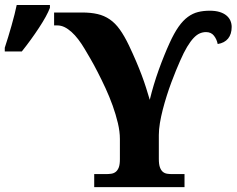

<svg xmlns="http://www.w3.org/2000/svg" viewBox="-82 -765 968 785"><path d="M567.4 -115.2Q567.4 -93.3 571.8 -81.1Q576.2 -68.8 583.7 -62.5Q591.3 -56.2 601.3 -54.7Q611.3 -53.2 623 -53.2H672.4V0H303.2V-53.2H350.1Q362.3 -53.2 372.8 -54.7Q383.3 -56.2 391.1 -62.3Q398.9 -68.4 403.6 -80.3Q408.2 -92.3 408.2 -113.8V-196.8Q408.2 -227.1 399.9 -262Q391.6 -296.9 378.7 -333Q365.7 -369.1 349.4 -404.5Q333 -439.9 317.1 -470.7Q301.3 -501.5 287.1 -525.9Q272.9 -550.3 264.2 -564.9Q251.5 -586.4 238 -604Q224.6 -621.6 210.4 -634.3Q196.3 -647 181.9 -654.1Q167.5 -661.1 152.3 -661.1H139.2V-713.9H252.9Q289.6 -713.9 316.9 -707.5Q344.2 -701.2 366.7 -685.8Q389.2 -670.4 407.7 -644.5Q426.3 -618.7 445.3 -579.1Q461.9 -543.9 474.6 -514.2Q487.3 -484.4 497.3 -457.8Q507.3 -431.2 515.1 -406.5Q522.9 -381.8 530.3 -356.9Q537.6 -387.2 546.9 -418.2Q556.2 -449.2 566.9 -479Q577.6 -508.8 588.9 -536.6Q600.1 -564.5 611.3 -588.9Q629.9 -629.9 648.2 -655.8Q666.5 -681.6 686.3 -696Q706.1 -710.4 727.8 -715.8Q749.5 -721.2 775.4 -721.2Q798.8 -721.2 815.7 -716.1Q832.5 -710.9 843.5 -701.9Q854.5 -692.9 859.9 -680.7Q865.2 -668.5 865.2 -654.8Q865.2 -625.5 850.6 -607.4Q835.9 -589.4 808.1 -585Q804.2 -604.5 792.7 -619.1Q781.2 -633.8 760.3 -633.8Q747.1 -633.8 734.6 -628.4Q722.2 -623 709.5 -609.6Q696.8 -596.2 683.1 -573.5Q669.4 -550.8 654.3 -516.1Q647 -499.5 637.7 -477.1Q628.4 -454.6 618.7 -428.5Q608.9 -402.3 599.9 -373.8Q590.8 -345.2 583.5 -316.9Q576.2 -288.6 571.8 -262Q567.4 -235.4 567.4 -212.9ZM-62.5 -569.8Q-48.3 -612.8 -34.7 -660.9Q-21 -709 -13.7 -744.6H122.1V-732.9Q109.9 -700.7 77.6 -651.6Q45.4 -602.5 7.3 -554.7H-62.5ZM139.2 0Z"/></svg>

Font: Droid Serif
Style: Bold
Weight: 700
Designer: Monotype Design team
Foundry: Monotype Imaging Inc.
Version: Version 1.03